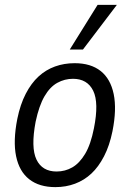

<svg xmlns="http://www.w3.org/2000/svg" viewBox="-20 -758 531 787"><path d="M207 9Q141 9 100 -23Q59 -55 46 -117.5Q33 -180 51 -271Q63 -330 85.5 -373.5Q108 -417 138 -444.5Q168 -472 205.5 -485.5Q243 -499 286 -499Q352 -499 392.5 -467Q433 -435 446 -372.5Q459 -310 441 -220Q429 -161 406.5 -117.5Q384 -74 354.5 -46.5Q325 -19 287.5 -5Q250 9 207 9ZM212 -55Q247 -55 276.5 -72Q306 -89 329 -127.5Q352 -166 365 -232Q386 -337 362 -386Q338 -435 279 -435Q245 -435 215 -418.5Q185 -402 162.5 -363.5Q140 -325 126 -259Q106 -153 129.5 -104Q153 -55 212 -55ZM266 -555 380 -738H459L320 -555Z"/></svg>

Font: Nunito Sans 10pt Condensed
Style: Italic
Weight: 400
Width: 3
Italic angle: -9°
Designer: Vernon Adams
Foundry: Vernon Adams
Version: Version 3.101;gftools[0.9.27]